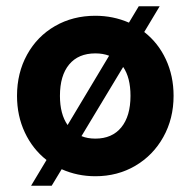

<svg xmlns="http://www.w3.org/2000/svg" viewBox="-20 -554 610 615"><path d="M177.5 -12 145.5 41H79.5L129 -41.5Q84.5 -76.5 59.5 -129.8Q34.5 -183 34.5 -247Q34.5 -320.5 66.8 -379Q99 -437.5 156.2 -470.5Q213.5 -503.5 285.5 -503.5Q342.5 -503.5 393 -481.5L424.5 -534H491.5L442 -451.5Q486.5 -417 511.2 -364Q536 -311 536 -247Q536 -174 503.2 -115.2Q470.5 -56.5 413.5 -23Q356.5 10.5 285.5 10.5Q228 10.5 177.5 -12ZM196.5 -153.5 329.5 -375.5Q310 -383 285.5 -383Q231 -383 201.5 -347.5Q172 -312 172 -247Q172 -188.5 196.5 -153.5ZM285.5 -110Q339 -110 368.5 -146Q398 -182 398 -247Q398 -305.5 374.5 -339.5L241 -118Q260 -110 285.5 -110Z"/></svg>

Font: HK Grotesk ExtraBold
Style: Regular
Weight: 800
Designer: Alfredo Marco Pradil
Foundry: Hanken Design Co.
Version: Version 3.001